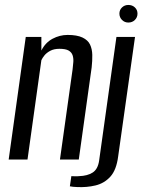

<svg xmlns="http://www.w3.org/2000/svg" viewBox="-20 -644 575 775"><path d="M15 0 84 -495H147V-440Q163 -472 192 -487.5Q221 -503 253 -503Q291 -503 313 -492.5Q335 -482 343.5 -464Q352 -446 352.5 -422.5Q353 -399 350 -372L298 0H222L273 -364Q275 -379 276 -394Q277 -409 273 -421Q269 -433 257 -440Q245 -447 220 -447Q198 -447 183 -439Q168 -431 159.5 -420.5Q151 -410 147 -401L91 0ZM291 111Q285 111 275 110Q265 109 262 108L268 67Q272 67 281.5 67.5Q291 68 299 67Q333 66 354 52.5Q375 39 380 5L450 -495H525L457 -13Q450 42 425.5 69Q401 96 365.5 104.5Q330 113 291 111ZM498 -553Q483 -553 472.5 -563.5Q462 -574 462 -589Q462 -604 472.5 -614Q483 -624 498 -624Q514 -624 524.5 -614Q535 -604 535 -589Q535 -574 524.5 -563.5Q514 -553 498 -553Z"/></svg>

Font: Alumni Sans Thin Medium
Style: Italic
Weight: 500
Italic angle: -8°
Version: Version 1.016